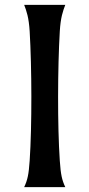

<svg xmlns="http://www.w3.org/2000/svg" viewBox="-20 -767 365 787"><path d="M225.1 -638.7C228.5 -695.8 237.8 -721.2 247.6 -747.1H79.1C88.9 -721.2 98.1 -695.8 101.6 -638.7C110.4 -490.7 111.3 -251 101.6 -108.4C97.7 -51.3 92.8 -29.3 79.1 0H247.6C233.9 -29.3 229 -51.3 225.1 -108.4C215.3 -251 216.3 -490.7 225.1 -638.7Z"/></svg>

Font: Amarante
Style: Regular
Weight: 400
Designer: Karolina Lach
Foundry: Sorkin Type Co.
Version: Version 1.001